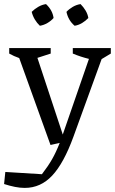

<svg xmlns="http://www.w3.org/2000/svg" viewBox="-56 -718 562 939"><path d="M-36 182 -30 123 149 134Q179 95 198.5 61Q218 27 236 -19L191 -9L38 -434Q12 -443 -11 -456V-483H192V-456L127 -435L251 -60Q252 -63 253 -66L379 -430Q338 -440 300 -456V-483H486V-456L441 -429L303 -49Q256 80 199.5 140.5Q143 201 65 201Q42 201 17 196Q-8 191 -36 182ZM169 -698Q201 -668 206 -630Q194 -616 176 -605.5Q158 -595 139 -592Q125 -605 114.5 -622.5Q104 -640 99 -660Q113 -674 131 -684.5Q149 -695 169 -698ZM338 -698Q352 -684 362.5 -666.5Q373 -649 376 -630Q363 -616 345.5 -605.5Q328 -595 309 -592Q278 -618 269 -660Q282 -674 300 -684.5Q318 -695 338 -698Z"/></svg>

Font: Piazzolla
Style: Regular
Weight: 400
Designer: Juan Pablo del Peral
Foundry: Huerta Tipografica
Version: Version 1.330